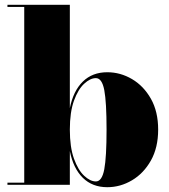

<svg xmlns="http://www.w3.org/2000/svg" viewBox="-20 -770 704 800"><path d="M81 -741H11V-750H271V-319.5Q285.5 -391.5 325.2 -430.2Q365 -469 427 -469Q481.5 -469 530 -440.5Q578.5 -412 608.8 -358.5Q639 -305 639 -230Q639 -155 608.8 -101.2Q578.5 -47.5 530 -18.8Q481.5 10 427 10Q365 10 325.2 -29Q285.5 -68 271 -140.5V0H11V-9H81ZM271 -230Q271 -156.5 288.2 -108.8Q305.5 -61 330.8 -37.5Q356 -14 379.5 -14Q405 -14 414.5 -64.8Q424 -115.5 424 -230Q424 -344.5 414.5 -394.5Q405 -444.5 379.5 -444.5Q356 -444.5 330.8 -421.2Q305.5 -398 288.2 -350.5Q271 -303 271 -230Z"/></svg>

Font: Bodoni* 24pt Fatface
Style: Regular
Weight: 900
Version: Version 2.3